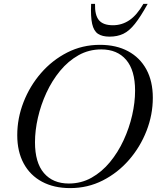

<svg xmlns="http://www.w3.org/2000/svg" viewBox="-20 -955 811 985"><path d="M764 -453.5Q764 -366.5 731.8 -283.8Q699.5 -201 642 -134.8Q584.5 -68.5 507.2 -29.2Q430 10 340 10Q256.5 10 195.5 -22.8Q134.5 -55.5 101.5 -116.5Q68.5 -177.5 68.5 -261.5Q68.5 -348.5 100.8 -431.2Q133 -514 190.5 -580.2Q248 -646.5 325.2 -685.8Q402.5 -725 492.5 -725Q576.5 -725 637.2 -692.2Q698 -659.5 731 -598.8Q764 -538 764 -453.5ZM159.5 -225.5Q159.5 -120.5 205.5 -67Q251.5 -13.5 333 -13.5Q396.5 -13.5 449.5 -43.2Q502.5 -73 544 -123.2Q585.5 -173.5 614.2 -235.8Q643 -298 658 -363.8Q673 -429.5 673 -489.5Q673 -594.5 627.2 -648Q581.5 -701.5 499.5 -701.5Q436 -701.5 383 -671.8Q330 -642 288.5 -591.8Q247 -541.5 218.2 -479.2Q189.5 -417 174.5 -351.2Q159.5 -285.5 159.5 -225.5ZM559.5 -825.5Q605.5 -825.5 644 -851.5Q682.5 -877.5 715.5 -935H737.5Q701.5 -869.5 672.2 -832.8Q643 -796 612.5 -781.5Q582 -767 542 -767Q504.5 -767 482.8 -781.5Q461 -796 452.8 -832.5Q444.5 -869 447.5 -935H467.5Q466 -877 487.8 -851.2Q509.5 -825.5 559.5 -825.5Z"/></svg>

Font: Newsreader Display
Style: Italic
Weight: 400
Italic angle: -17°
Designer: Hugues Gentile
Foundry: Production Type
Version: Version 1.001